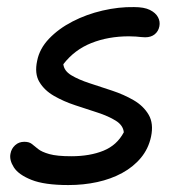

<svg xmlns="http://www.w3.org/2000/svg" viewBox="-20 -523 535 553"><path d="M176.8 10Q108.2 10 70.8 -4.9Q33.4 -19.8 19.9 -41Q6.4 -62.2 10.2 -80.4Q12.8 -95 23.6 -104.8Q34.4 -114.6 50 -114.6Q64 -114.6 71.7 -108.4Q79.4 -102.2 89.8 -93.8Q100.2 -85.4 122.1 -79.2Q144 -73 185.2 -73Q238.8 -73 277.9 -88.9Q317 -104.8 336.6 -142Q334.6 -162.2 313.4 -175.4Q292.2 -188.6 260.9 -198.8Q229.6 -209 196.5 -219.9Q163.4 -230.8 135.7 -246.7Q108 -262.6 93.5 -286.8Q79 -311 87 -347.8Q93.8 -382.8 121.3 -411.6Q148.8 -440.4 188.9 -461.1Q229 -481.8 275.5 -492.6Q322 -503.4 366 -502.6Q395.2 -502.6 411.7 -494.4Q428.2 -486.2 435 -473.6Q441.8 -461 439 -447Q436.2 -432.8 425.6 -424.2Q415 -415.6 398.2 -415.6Q392.4 -415.6 386.2 -416.3Q380 -417 371.6 -417.7Q363.2 -418.4 351.6 -418.4Q291.8 -418.4 243.1 -399Q194.4 -379.6 162.4 -338Q164.6 -318.8 185.3 -306.3Q206 -293.8 237.7 -283.4Q269.4 -273 303 -261.9Q336.6 -250.8 364.9 -234.4Q393.2 -218 408.1 -192.6Q423 -167.2 415 -129.2Q407.6 -94.6 385.8 -68.4Q364 -42.2 331.8 -24.7Q299.6 -7.2 260.1 1.4Q220.6 10 176.8 10Z"/></svg>

Font: Shantell Sans Light
Style: Italic
Weight: 300
Italic angle: -11°
Designer: Stephen Nixon, Anya Danilova, Shantell Martin
Foundry: Arrow Type
Version: Version 1.008;[ac192a2d6]